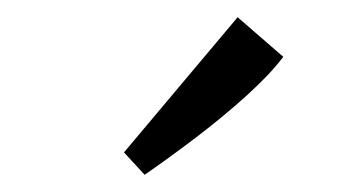

<svg xmlns="http://www.w3.org/2000/svg" viewBox="-20 -663 404 223"><path d="M124 -486 256 -643 309 -597Q294 -577 267 -552.5Q240 -528 208.5 -504Q177 -480 148 -460Z"/></svg>

Font: Yrsa
Style: Regular
Weight: 400
Designer: Anna Giedrys (Yrsa+Rasa design), David Brezina (Yrsa art-direction, Rasa art-direction, design)
Foundry: Rosetta Type Foundry
Version: Version 2.004